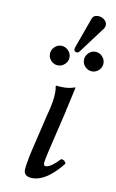

<svg xmlns="http://www.w3.org/2000/svg" viewBox="-89 -830 539 889"><g transform="rotate(10 180.5 -386.0)"><path d="M180.2 -122.1Q169.9 -76.7 169.9 -67.9Q169.9 -55.2 180.2 -55.2Q193.4 -55.2 212.2 -69.8Q231 -84.5 245.1 -100.1Q262.2 -100.1 268.1 -83Q194.8 9.8 128.9 9.8Q107.4 9.8 97.2 1Q87.9 -8.3 87.9 -22.9Q87.9 -34.7 98.1 -88.9L104 -115.2L145 -288.1Q164.1 -356.4 164.1 -398.9Q164.1 -414.6 161.1 -429.2Q161.6 -429.7 162.6 -430.2Q163.6 -430.7 164.1 -431.2Q171.9 -429.2 199.2 -429.2Q226.1 -429.2 252.9 -439Q251 -431.2 251 -428.2Q243.7 -397.9 231.9 -342.8Q228 -327.6 227.1 -319.8ZM298.8 -782.2Q314.5 -782.2 327.6 -772Q340.8 -761.7 340.8 -747.1Q340.8 -740.7 337.9 -734.9L335 -729Q334 -728 332.5 -726.1Q331.1 -724.1 330.1 -723.1L243.2 -606.9Q237.3 -599.1 231 -599.1Q225.1 -599.1 220.9 -602.8Q216.8 -606.4 216.8 -611.8Q216.8 -614.7 219.2 -622.1L268.1 -757.8Q268.6 -758.8 269.5 -761.5Q270.5 -764.2 271 -765.1Q276.9 -782.2 298.8 -782.2ZM282.7 -538.6Q269 -552.2 269 -570.8Q269 -589.4 282.7 -603.3Q296.4 -617.2 314.9 -617.2Q333.5 -617.2 347.2 -603.3Q360.8 -589.4 360.8 -570.8Q360.8 -552.2 347.2 -538.6Q333.5 -524.9 314.9 -524.9Q296.4 -524.9 282.7 -538.6ZM122.6 -538.6Q108.9 -552.2 108.9 -570.8Q108.9 -589.4 122.6 -603.3Q136.2 -617.2 154.8 -617.2Q173.3 -617.2 187.3 -603.3Q201.2 -589.4 201.2 -570.8Q201.2 -552.2 187.3 -538.6Q173.3 -524.9 154.8 -524.9Q136.2 -524.9 122.6 -538.6Z"/></g></svg>

Font: Common Serif
Style: Italic
Weight: 400
Italic angle: -12°
Designer: Philipp H. Poll, Khaled Hosny
Foundry: Stefan Peev, Context Ltd.
Version: Version 1.026